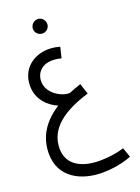

<svg xmlns="http://www.w3.org/2000/svg" viewBox="-187 -834 862 1184"><g transform="rotate(-20 244.5 -242.5)"><path d="M219 -662C244 -662 265 -683 265 -708C265 -734 244 -756 219 -756C192 -756 171 -734 171 -708C171 -683 192 -662 219 -662ZM271 271C341 271 410 258 464 236L442 173C394 188 340 196 280 196C174 196 73 155 73 42C73 -93 189 -169 352 -219L329 -289C301 -280 275 -270 250 -260C204 -256 108 -303 108 -387C108 -439 145 -486 216 -486C242 -486 264 -481 275 -478L292 -548C275 -553 250 -559 218 -559C121 -559 34 -496 34 -384C34 -292 98 -236 156 -211C56 -147 0 -62 0 48C0 208 137 271 271 271Z"/></g></svg>

Font: Noto Sans Arabic UI XCn
Style: Regular
Weight: 400
Width: 2
Designer: Monotype Design Team, Nadine Chahine and Nizar Qandah
Foundry: Monotype Imaging Inc.
Version: Version 2.010